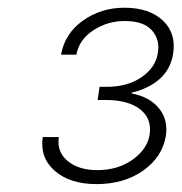

<svg xmlns="http://www.w3.org/2000/svg" viewBox="-20 -825 461 487"><path d="M224.8 -358Q157.7 -358 119.1 -391.5Q80.6 -425.1 88.4 -477.3H129.3Q123.6 -440 151.5 -416.7Q179.3 -393.5 226.9 -393.5Q278.8 -393.5 316.1 -419.9Q353.3 -446.4 359.4 -482.6Q366.1 -523.4 335.8 -547.4Q305.4 -571.4 248.2 -571.4H227.6L232.6 -604.8H251.4Q303.6 -604.8 339.1 -629.3Q374.6 -653.8 380.3 -690Q386.4 -724.1 365.4 -747.9Q344.5 -771.7 296.5 -771.7Q252.8 -771.7 216.8 -748.2Q180.8 -724.8 173.7 -686.4H134.9Q144.2 -739.7 190 -772.5Q235.8 -805.4 295.8 -805.4Q358.3 -805.4 392.9 -773.1Q427.6 -740.8 419 -687.9Q412.6 -649.1 384.8 -624.6Q356.9 -600.1 313.6 -589.8V-588.1Q360.1 -579.2 383.5 -549.9Q407 -520.6 400.6 -479.8Q391.7 -426.8 343.2 -392.4Q294.7 -358 224.8 -358Z"/></svg>

Font: Inter UI Extra Light
Style: Italic
Weight: 200
Italic angle: -9.39999°
Designer: Rasmus Andersson
Foundry: rsms
Version: 3.2;8d6f07862